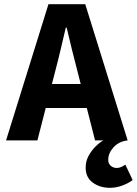

<svg xmlns="http://www.w3.org/2000/svg" viewBox="-20 -672 655 919"><path d="M507 227Q458 227 424 202Q390 177 390 131Q390 99 404.5 73Q419 47 438.5 28Q458 9 475 0H435L351 -330Q338 -379 324.5 -434Q311 -489 299 -540H295Q283 -489 270 -434Q257 -379 244 -330L159 0H9L212 -652H388L591 0Q549 5 523.5 33Q498 61 498 93Q498 111 510 121.5Q522 132 539 132Q551 132 562 126.5Q573 121 580 116L615 190Q595 205 565.5 216Q536 227 507 227ZM142 -155V-270H456V-155Z"/></svg>

Font: Source Code Pro ExtraLight
Style: Bold
Weight: 700
Monospace: yes
Version: Version 1.018;hotconv 1.0.116;makeotfexe 2.5.65601